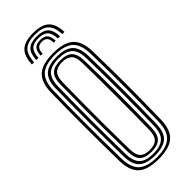

<svg xmlns="http://www.w3.org/2000/svg" viewBox="-308 -999 1044 1044"><g transform="rotate(-45 214.0 -477.0)"><path d="M213.8 7Q129.6 7 92.6 -27.1Q55.6 -61.2 54.2 -139.7Q53.2 -213.9 52.5 -277.8Q51.9 -341.8 51.9 -402.1Q51.9 -462.4 52.5 -525.3Q53.2 -588.1 54.2 -660.1Q55.6 -738.9 92.7 -772.9Q129.8 -807 213.8 -807Q295.8 -807 333.5 -773.4Q371.1 -739.7 373 -660.2Q374.5 -595.1 375.3 -533.1Q376.1 -471.1 376.1 -408.6Q376.1 -346 375.3 -279.7Q374.6 -213.3 373 -139.5Q371.1 -58.9 332.7 -25.9Q294.3 7 213.8 7ZM213.8 -6.8Q285.6 -6.8 320.2 -36.6Q354.7 -66.4 356.1 -140.1Q357.5 -208 358.2 -270.5Q358.8 -333.1 358.9 -394.9Q359 -456.6 358.4 -521.8Q357.7 -586.9 356.1 -659.7Q354.7 -732.5 320.7 -762.8Q286.6 -793.2 213.8 -793.2Q138.3 -793.2 105.4 -762Q72.6 -730.8 71.1 -659.7Q70 -599.8 69.3 -542.3Q68.7 -484.8 68.6 -423.9Q68.6 -363 69.1 -293.5Q69.6 -224 71.1 -140.1Q72.3 -66.1 107.1 -36.5Q142 -6.8 213.8 -6.8ZM213.8 -20.7Q147.7 -20.7 118.4 -48.4Q89.1 -76.1 87.9 -140.1Q86.9 -213.9 86.3 -277.8Q85.7 -341.7 85.7 -402Q85.7 -462.4 86.3 -525.2Q86.9 -588 87.9 -659.7Q89.1 -723.8 118.3 -751.5Q147.4 -779.3 213.8 -779.3Q277.7 -779.3 307.6 -752.2Q337.5 -725 339.2 -659.3Q340.6 -597.8 341.5 -536.1Q342.3 -474.5 342.3 -411Q342.3 -347.4 341.6 -280.2Q340.8 -213.1 339.2 -140.5Q337.7 -74.1 307 -47.4Q276.3 -20.7 213.8 -20.7ZM213.8 -34.6Q266.6 -34.6 293.8 -57.6Q321 -80.7 322.3 -140.9Q323.7 -207.5 324.4 -270.8Q325.1 -334.1 325.2 -396.7Q325.3 -459.4 324.6 -524.2Q323.9 -589.1 322.3 -658.9Q321 -718.3 294.5 -741.8Q268 -765.4 213.8 -765.4Q156.4 -765.4 131.2 -740.8Q106 -716.1 104.8 -659.3Q103.7 -594.6 103 -532.9Q102.4 -471.3 102.3 -409Q102.2 -346.7 102.9 -280.5Q103.5 -214.2 104.8 -140.5Q106 -84.1 131.2 -59.3Q156.3 -34.6 213.8 -34.6ZM213.8 -48.4Q165.6 -48.4 144.1 -70Q122.6 -91.6 121.8 -141.5Q120.2 -226.9 119.7 -311.8Q119.2 -396.7 119.7 -483Q120.2 -569.4 121.8 -658.9Q122.6 -710.8 145.4 -731.2Q168.3 -751.6 213.8 -751.6Q260.3 -751.6 282.3 -730.6Q304.2 -709.6 305.4 -658.6Q306.9 -595.3 307.7 -533.9Q308.5 -472.6 308.5 -410.2Q308.5 -347.7 307.8 -281.5Q307.1 -215.2 305.5 -141.8Q304.3 -90.2 282.1 -69.3Q259.9 -48.4 213.8 -48.4ZM213.8 -62.3Q251.3 -62.3 269.5 -80.2Q287.7 -98.2 288.5 -142.7Q289.5 -206.7 290.1 -268Q290.7 -329.3 290.8 -391.4Q290.8 -453.4 290.3 -519.1Q289.8 -584.7 288.5 -657.1Q287.7 -703.2 268.9 -720.4Q250 -737.7 213.8 -737.7Q175.8 -737.7 157.6 -719.9Q139.4 -702.2 138.6 -658.3Q137.2 -575.8 136.6 -494.1Q135.9 -412.3 136.4 -325.7Q136.8 -239 138.6 -141.5Q139.4 -99.1 157 -80.7Q174.6 -62.3 213.8 -62.3ZM214.2 -961.3Q278.3 -961.3 307.4 -934.2Q336.4 -907.1 339.4 -844.7H322.5Q320.1 -899.9 295 -923.8Q269.8 -947.7 214.2 -947.7Q158.6 -947.7 133.4 -923.8Q108.1 -899.9 105.8 -844.7H88.9Q91.6 -907.1 120.6 -934.2Q149.7 -961.3 214.2 -961.3ZM214.2 -934.4Q261.1 -934.4 282.4 -913.6Q303.6 -892.9 305.6 -844.7H288.8Q287 -885.5 269.7 -903.1Q252.5 -920.7 214.2 -920.7Q175.8 -920.7 158.5 -903.1Q141.2 -885.5 139.5 -844.7H122.7Q124.7 -892.9 145.9 -913.6Q167.1 -934.4 214.2 -934.4ZM214.2 -907.3Q243.7 -907.3 257.1 -892.8Q270.5 -878.3 271.9 -844.7H256.6Q256.4 -871 246.1 -882.4Q235.8 -893.8 214.2 -893.8Q192.8 -893.8 182.4 -882.4Q172 -871 171.7 -844.7H156.4Q157.8 -878.3 171.3 -892.8Q184.7 -907.3 214.2 -907.3Z"/></g></svg>

Font: Big Shoulders Inline Text SC Thin
Style: Regular
Weight: 100
Designer: Patric King
Foundry: XO Type Co
Version: Version 2.002